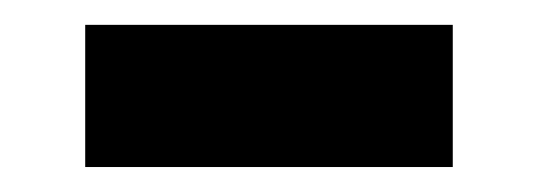

<svg xmlns="http://www.w3.org/2000/svg" viewBox="-20 -742 429 153"><path d="M340.8 -722.2V-608.9H47.9V-722.2Z"/></svg>

Font: Inter 24pt Black
Style: Regular
Weight: 900
Designer: Rasmus Andersson
Foundry: rsms
Version: Version 4.001;git-66647c0bb